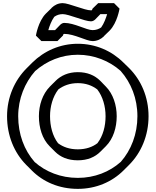

<svg xmlns="http://www.w3.org/2000/svg" viewBox="-20 -1154 992 1224"><path d="M390 -1008C380 -1008 372 -1003 365 -997L331 -962H288C295 -987 308 -1022 326 -1047C342 -1058 359 -1064 380 -1064C419 -1064 519 -1018 560 -1018C570 -1018 579 -1023 586 -1029L620 -1064H663C656 -1040 643 -1004 625 -979C609 -968 591 -962 570 -962C531 -962 454 -1008 390 -1008ZM390 -938C454 -938 531 -892 570 -892C599 -892 623 -904 642 -922C643 -923 642 -923 643 -924L679 -959C728 -1009 742 -1099 742 -1099L707 -1134H606L570 -1099C570 -1099 568 -1095 566 -1089C565 -1089 562 -1088 560 -1088C519 -1088 419 -1134 380 -1134C351 -1134 328 -1122 309 -1104C308 -1103 309 -1103 308 -1102L272 -1067C223 -1017 209 -927 209 -927L244 -892H346L381 -927C381 -927 383 -931 385 -937C386 -937 388 -938 390 -938ZM228 -413C228 -341 249 -269 296 -222L331 -187C365 -153 412 -132 476 -132C539 -132 586 -153 620 -187L655 -222C702 -269 724 -341 724 -413C724 -484 701 -556 654 -603L619 -639L618 -640C583 -674 537 -694 476 -694C415 -694 368 -672 334 -638L299 -603L298 -602C251 -554 228 -484 228 -413ZM299 -413C299 -475 316 -537 352 -584C384 -608 425 -624 476 -624C527 -624 567 -609 600 -584C635 -539 653 -476 653 -413C653 -350 637 -288 601 -241C570 -217 528 -202 476 -202C423 -202 382 -217 350 -241C315 -287 299 -350 299 -413ZM96 -413C96 -525 138 -626 204 -701C278 -766 372 -805 476 -805C580 -805 677 -766 749 -702C816 -626 856 -526 856 -413C856 -299 816 -197 750 -122C678 -58 583 -20 476 -20C367 -20 271 -59 201 -121C134 -197 96 -299 96 -413ZM25 -413C25 -290 70 -181 147 -103L148 -102L183 -67C256 6 357 50 476 50C592 50 694 6 768 -68L803 -103C880 -180 927 -290 927 -413C927 -535 880 -643 803 -720L767 -755C692 -830 589 -875 476 -875C364 -875 262 -830 186 -755L185 -754L150 -719C73 -642 25 -534 25 -413Z"/></svg>

Font: Hussar Press
Style: Bold
Weight: 700
Foundry: Cannot Into Space Fonts
Version: Version 1.43